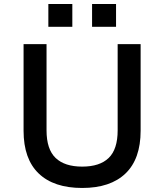

<svg xmlns="http://www.w3.org/2000/svg" viewBox="-20 -924 816 953"><path d="M388 9Q247 9 172 -63Q97 -135 97 -275V-705H211V-277Q211 -183 256 -140Q301 -97 388 -97Q475 -97 519.5 -140Q564 -183 564 -277V-705H678V-275Q678 -135 603 -63Q528 9 388 9ZM437 -791V-904H556V-791ZM220 -791V-904H339V-791Z"/></svg>

Font: Nunito Sans 6pt SemiBold
Style: Regular
Weight: 600
Version: Version 3.101;gftools[0.9.27]